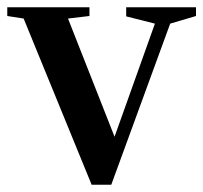

<svg xmlns="http://www.w3.org/2000/svg" viewBox="-23 -508 559 528"><path d="M324 -488H516V-464L445 -443L283 0H229L42 -457L-3 -464V-488H223V-464L164 -457L292 -132L403 -443L324 -463Z"/></svg>

Font: Rufina
Style: Bold
Weight: 700
Designer: Martin Sommaruga
Foundry: Martin Sommaruga
Version: Version 1.001